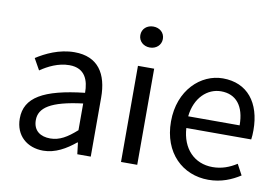

<svg xmlns="http://www.w3.org/2000/svg" viewBox="-75 -818 1396 956"><g transform="rotate(10 623.0 -340.0)"><path d="M194 12C255 12 309 -20 355 -58H358L365 0H433V-298C433 -419 383 -498 264 -498C186 -498 118 -464 73 -435L105 -378C143 -404 194 -430 250 -430C330 -430 350 -370 350 -308C143 -285 52 -232 52 -126C52 -39 113 12 194 12ZM218 -54C170 -54 132 -77 132 -132C132 -194 188 -234 350 -254V-119C303 -77 265 -54 218 -54Z M586 0H668V-486H586ZM628 -586C660 -586 685 -608 685 -639C685 -671 660 -692 628 -692C596 -692 571 -671 571 -639C571 -608 596 -586 628 -586Z M1029 12C1095 12 1147 -11 1189 -38L1160 -92C1124 -69 1085 -54 1039 -54C946 -54 883 -120 877 -223H1205C1207 -235 1208 -253 1208 -270C1208 -409 1138 -498 1014 -498C903 -498 796 -401 796 -242C796 -83 899 12 1029 12ZM876 -282C886 -378 948 -433 1016 -433C1092 -433 1136 -380 1136 -282Z"/></g></svg>

Font: Giro Sans Regular
Style: Regular
Weight: 400
Designer: Paul D. Hunt
Foundry: Adobe Systems Incorporated
Version: Version 1.000;PS 1.0;hotconv 1.0.88;makeotf.lib2.5.647800